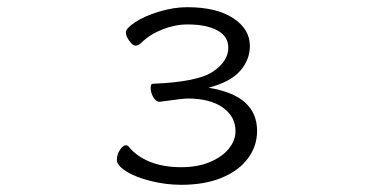

<svg xmlns="http://www.w3.org/2000/svg" viewBox="-20 -501 1040 534"><path d="M399 -257Q399 -268 405 -268Q530 -273 572.5 -302Q615 -331 615 -368Q615 -400 584.5 -416.5Q554 -433 502 -433Q467 -433 432.5 -419.5Q398 -406 374 -383Q365 -374 357 -374Q349 -374 339.5 -387.5Q330 -401 330 -411Q330 -422 355.5 -439Q381 -456 422 -468.5Q463 -481 501 -481Q582 -481 628.5 -450.5Q675 -420 675 -373Q675 -335 648 -304Q621 -273 560 -257Q628 -246 661.5 -216Q695 -186 695 -137Q695 -95 670 -61Q645 -27 597.5 -7Q550 13 484 13Q442 13 399.5 2.5Q357 -8 331 -24.5Q305 -41 305 -56Q305 -71 313.5 -84Q322 -97 330 -97Q335 -97 338 -93Q360 -66 397 -51Q434 -36 484 -36Q529 -36 563 -50Q597 -64 616 -87Q635 -110 635 -136Q635 -177 599.5 -202Q564 -227 502 -227Q488 -227 425 -218H423Q414 -218 406.5 -230.5Q399 -243 399 -257Z"/></svg>

Font: JyunsaiKaai Light
Style: Regular
Weight: 300
Designer: Fontworks Inc.
Version: Version 0.030;April 7, 2024;FontCreator 14.0.0.2901 64-bit